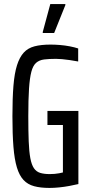

<svg xmlns="http://www.w3.org/2000/svg" viewBox="-20 -915 447 943"><path d="M223 8Q179 8 147.5 -0.5Q116 -9 95.5 -31Q75 -53 63 -92.5Q51 -132 46 -194Q41 -256 41 -344Q41 -432 46 -493.5Q51 -555 63.5 -594.5Q76 -634 96.5 -656.5Q117 -679 149.5 -687.5Q182 -696 228 -696Q250 -696 274.5 -694Q299 -692 322.5 -687.5Q346 -683 364 -677V-613Q342 -617 322 -620Q302 -623 284.5 -624.5Q267 -626 255 -626Q221 -626 197 -623Q173 -620 157.5 -606.5Q142 -593 134 -562.5Q126 -532 122.5 -479.5Q119 -427 119 -344Q119 -271 121 -220.5Q123 -170 129 -138Q135 -106 146.5 -89Q158 -72 177 -66Q196 -60 224 -60Q237 -60 248.5 -61Q260 -62 270.5 -64Q281 -66 289 -68V-301H213V-370H365V-11Q344 -6 319.5 -1.5Q295 3 270 5.5Q245 8 223 8ZM190 -753V-758L227 -895H301V-890L246 -753Z"/></svg>

Font: Saira ExtraCondensed Medium
Style: Regular
Weight: 500
Width: 2
Designer: Hector Gatti with collaboration of the Omnibus-Type team
Foundry: Omnibus-Type
Version: Version 1.101